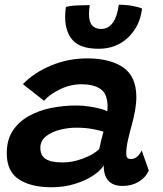

<svg xmlns="http://www.w3.org/2000/svg" viewBox="-20 -780 688 809"><path d="M197 9Q111 9 59.8 -24.2Q8.5 -57.5 8.5 -134.5Q8.5 -190 33.2 -228.2Q58 -266.5 100 -290.2Q142 -314 194.2 -324.8Q246.5 -335.5 301.5 -335.5Q329.5 -335.5 357 -331.2Q384.5 -327 405 -321.2Q425.5 -315.5 432 -311Q433.5 -321.5 433.2 -336.2Q433 -351 429.5 -363.5Q423.5 -394.5 395.8 -409.8Q368 -425 324 -425Q276.5 -425 232.8 -403.8Q189 -382.5 165.5 -355.5L76.5 -425.5Q122.5 -473.5 194.8 -503.8Q267 -534 347.5 -534Q443.5 -534 499 -496Q554.5 -458 554.5 -370.5Q554.5 -345 549.2 -315.2Q544 -285.5 536 -256Q526.5 -222.5 519.2 -190.2Q512 -158 512 -133.5Q512 -119 517 -114.5Q522 -110 531.5 -110Q559.5 -110 577 -146L607 -61.5Q594 -32 564.5 -14.2Q535 3.5 497 3.5Q417 3.5 417 -83Q404 -61 371.8 -39.8Q339.5 -18.5 294.2 -4.8Q249 9 197 9ZM245 -95.5Q285 -95.5 329 -111.8Q373 -128 398 -151.5Q402.5 -172 407 -191Q411.5 -210 416 -225Q405 -229.5 372.8 -235.8Q340.5 -242 301 -242Q266.5 -242 231.5 -233Q196.5 -224 173.2 -205.2Q150 -186.5 150 -157.5Q150 -124 173 -109.8Q196 -95.5 245 -95.5ZM578.5 -744Q570 -670 520 -622.2Q470 -574.5 396 -574.5Q319 -574.5 286.8 -610.2Q254.5 -646 254.5 -708.5Q254.5 -718 255.2 -728.8Q256 -739.5 257.5 -750.5Q275.5 -756 306.5 -757.2Q337.5 -758.5 358 -758.5Q355 -737 355 -721.5Q355 -687 368.5 -672.5Q382 -658 405.5 -658Q437 -658 455.8 -684.8Q474.5 -711.5 480.5 -760Q512.5 -760 538.8 -755Q565 -750 578.5 -744Z"/></svg>

Font: Grandstander SemiBold
Style: Italic
Weight: 600
Italic angle: -15°
Designer: Tyler Finck
Foundry: Etcetera Type Co
Version: Version 1.200; ttfautohint (v1.8.3)